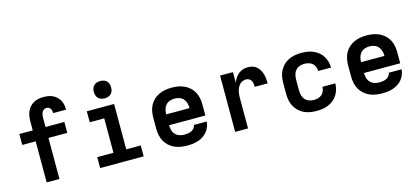

<svg xmlns="http://www.w3.org/2000/svg" viewBox="-61 -1227 3723 1713"><g transform="rotate(-15 1800.0 -371.0)"><path d="M205 0V-379H81V-480H205V-563Q205 -586 208.5 -609.5Q212 -633 221.5 -654.5Q231 -676 246.5 -693.5Q262 -711 282.5 -722.5Q303 -734 326.5 -738.5Q350 -743 373 -743Q394 -743 415.5 -740Q437 -737 456.5 -728Q476 -719 492 -705Q508 -691 519 -672.5Q530 -654 535 -633Q540 -612 540 -591V-582H421V-585Q421 -596 418.5 -606.5Q416 -617 409.5 -625.5Q403 -634 393.5 -638Q384 -642 373 -642Q360 -642 349 -634Q338 -626 332.5 -614Q327 -602 325 -589Q323 -576 323 -563V-480H497V-379H323V0Z M699 0V-101H849V-419H715V-520H967V-101H1101V0ZM900 -590Q884 -590 868 -595Q852 -600 841 -611Q830 -622 825 -638Q820 -654 820 -670Q820 -686 825 -702Q830 -718 841 -729Q852 -740 868 -745Q884 -750 900 -750Q916 -750 932 -745Q948 -740 959 -729Q970 -718 975 -702Q980 -686 980 -670Q980 -654 975 -638Q970 -622 959 -611Q948 -600 932 -595Q916 -590 900 -590Z M1503 8Q1473 8 1443 3Q1413 -2 1385.5 -14.5Q1358 -27 1335.5 -47.5Q1313 -68 1299 -94Q1285 -120 1279 -150Q1273 -180 1273 -210V-310Q1273 -340 1278.5 -369.5Q1284 -399 1298 -425.5Q1312 -452 1334.5 -472.5Q1357 -493 1384 -505.5Q1411 -518 1440.5 -523Q1470 -528 1500 -528Q1530 -528 1559.5 -523Q1589 -518 1616 -505.5Q1643 -493 1665.5 -472.5Q1688 -452 1702 -425.5Q1716 -399 1721.5 -369.5Q1727 -340 1727 -310V-210H1392Q1392 -187 1398 -164.5Q1404 -142 1419.5 -125Q1435 -108 1457.5 -100.5Q1480 -93 1503 -93Q1519 -93 1536 -95.5Q1553 -98 1568 -105Q1583 -112 1594 -125.5Q1605 -139 1606 -155H1725Q1723 -130 1713.5 -105.5Q1704 -81 1687.5 -61.5Q1671 -42 1649.5 -28Q1628 -14 1603.5 -6Q1579 2 1553.5 5Q1528 8 1503 8ZM1392 -310H1608Q1608 -333 1602 -355.5Q1596 -378 1581 -395Q1566 -412 1544.5 -419.5Q1523 -427 1500 -427Q1477 -427 1455.5 -419.5Q1434 -412 1419 -395Q1404 -378 1398 -355.5Q1392 -333 1392 -310Z M1946 0V-520H2065V-422Q2073 -444 2086 -464Q2099 -484 2117 -499Q2135 -514 2157.5 -521Q2180 -528 2203 -528Q2225 -528 2246 -522Q2267 -516 2283.5 -502Q2300 -488 2311 -469Q2322 -450 2328 -429Q2334 -408 2336 -386.5Q2338 -365 2338 -343H2219Q2219 -358 2217 -372.5Q2215 -387 2208 -399.5Q2201 -412 2188.5 -419.5Q2176 -427 2161 -427Q2144 -427 2128 -420.5Q2112 -414 2101 -402Q2090 -390 2082.5 -374.5Q2075 -359 2071 -342.5Q2067 -326 2066 -309Q2065 -292 2065 -276V0Z M2698 8Q2668 8 2638.5 3Q2609 -2 2582 -14.5Q2555 -27 2533.5 -48Q2512 -69 2498 -95Q2484 -121 2478.5 -150.5Q2473 -180 2473 -210V-310Q2473 -340 2478.5 -369.5Q2484 -399 2498 -425Q2512 -451 2533.5 -472Q2555 -493 2582 -505.5Q2609 -518 2638.5 -523Q2668 -528 2698 -528Q2725 -528 2753 -524Q2781 -520 2806.5 -509Q2832 -498 2854 -480.5Q2876 -463 2891 -439Q2906 -415 2913.5 -388Q2921 -361 2921 -333H2802Q2802 -353 2794.5 -372Q2787 -391 2772 -404Q2757 -417 2737 -422Q2717 -427 2698 -427Q2675 -427 2653.5 -419Q2632 -411 2617.5 -394Q2603 -377 2597.5 -354.5Q2592 -332 2592 -310V-210Q2592 -188 2597.5 -165.5Q2603 -143 2617.5 -126Q2632 -109 2653.5 -101Q2675 -93 2698 -93Q2717 -93 2737 -98Q2757 -103 2772 -116Q2787 -129 2794.5 -148Q2802 -167 2802 -187H2921Q2921 -159 2913.5 -132Q2906 -105 2891 -81Q2876 -57 2854 -39.5Q2832 -22 2806.5 -11Q2781 0 2753 4Q2725 8 2698 8Z M3303 8Q3273 8 3243 3Q3213 -2 3185.5 -14.5Q3158 -27 3135.5 -47.5Q3113 -68 3099 -94Q3085 -120 3079 -150Q3073 -180 3073 -210V-310Q3073 -340 3078.5 -369.5Q3084 -399 3098 -425.5Q3112 -452 3134.5 -472.5Q3157 -493 3184 -505.5Q3211 -518 3240.5 -523Q3270 -528 3300 -528Q3330 -528 3359.5 -523Q3389 -518 3416 -505.5Q3443 -493 3465.5 -472.5Q3488 -452 3502 -425.5Q3516 -399 3521.5 -369.5Q3527 -340 3527 -310V-210H3192Q3192 -187 3198 -164.5Q3204 -142 3219.5 -125Q3235 -108 3257.5 -100.5Q3280 -93 3303 -93Q3319 -93 3336 -95.5Q3353 -98 3368 -105Q3383 -112 3394 -125.5Q3405 -139 3406 -155H3525Q3523 -130 3513.5 -105.5Q3504 -81 3487.5 -61.5Q3471 -42 3449.5 -28Q3428 -14 3403.5 -6Q3379 2 3353.5 5Q3328 8 3303 8ZM3192 -310H3408Q3408 -333 3402 -355.5Q3396 -378 3381 -395Q3366 -412 3344.5 -419.5Q3323 -427 3300 -427Q3277 -427 3255.5 -419.5Q3234 -412 3219 -395Q3204 -378 3198 -355.5Q3192 -333 3192 -310Z"/></g></svg>

Font: Iosevka Fixed Extended
Style: Bold
Weight: 700
Width: 7
Monospace: yes
Designer: Belleve Invis
Foundry: Belleve Invis
Version: Version 24.1.1; ttfautohint (v1.8.4)